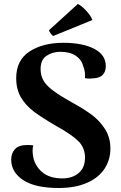

<svg xmlns="http://www.w3.org/2000/svg" viewBox="-20 -925 606 960"><path d="M36 -127Q36 -159 55 -179.5Q74 -200 117 -200Q135 -200 146 -198Q143 -185 143 -171Q143 -161 145 -147Q152 -99 189 -66Q226 -33 292 -33Q341 -33 373 -59.5Q405 -86 405 -137Q405 -185 373.5 -217.5Q342 -250 265 -293Q192 -335 150 -366.5Q108 -398 84.5 -438.5Q61 -479 61 -534Q61 -624 127.5 -667.5Q194 -711 297 -711Q393 -711 451 -681Q509 -651 509 -594Q509 -567 493.5 -550.5Q478 -534 442 -533Q438 -532 428 -532Q419 -532 405 -534Q407 -567 397 -592Q389 -625 360 -645.5Q331 -666 282 -666Q242 -666 212.5 -646Q183 -626 183 -580Q183 -548 197 -523Q211 -498 244 -473Q277 -448 338 -414Q398 -381 438 -351.5Q478 -322 505 -280Q532 -238 532 -182Q532 -127 503.5 -82.5Q475 -38 416.5 -11.5Q358 15 273 15Q156 15 96 -24.5Q36 -64 36 -127ZM246 -745Q240 -748 232.5 -759Q225 -770 225 -774L369 -905Q387 -897 410.5 -872Q434 -847 442 -825Z"/></svg>

Font: Arima Madurai Black
Style: Regular
Weight: 900
Designer: Joana Correia and Natanael Gama
Foundry: NDISCOVER
Version: Version 1.020